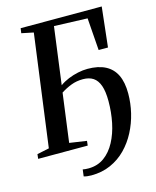

<svg xmlns="http://www.w3.org/2000/svg" viewBox="-132 -832 886 1091"><g transform="rotate(-15 311.0 -287.0)"><path d="M282 -705.5 237.5 -369.5Q260.5 -386 288.5 -397.5Q316.5 -409 346 -415.2Q375.5 -421.5 402.5 -421.5Q465.5 -421.5 507.2 -400Q549 -378.5 569.8 -335.5Q590.5 -292.5 590.5 -227Q590.5 -170 577 -113.2Q563.5 -56.5 537.2 -6Q511 44.5 472.2 84Q433.5 123.5 382.2 146.2Q331 169 268.5 169Q256.5 169 244.2 167.5Q232 166 224 163L229 123.5Q235.5 125 245.5 125.8Q255.5 126.5 264 126.5Q316.5 126 355.5 97.8Q394.5 69.5 420.2 21.2Q446 -27 458.5 -87.8Q471 -148.5 471 -213.5Q471 -270.5 458.8 -305.2Q446.5 -340 422.5 -355.8Q398.5 -371.5 362.5 -371.5Q324.5 -371.5 292.8 -359.2Q261 -347 231.5 -328L193.5 -42L294.5 -27L291.5 0H0L3 -27L74 -42L162 -700L92 -714.5L96 -743H573L547 -508.5H492L478 -698.5Z"/></g></svg>

Font: Merriweather 96pt Medium
Style: Italic
Weight: 500
Italic angle: -7.8°
Version: Version 2.101